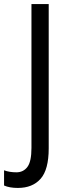

<svg xmlns="http://www.w3.org/2000/svg" viewBox="-78 -734 337 946"><path d="M10 192Q-31 192 -58 180V105Q-45 110 -29.5 112.5Q-14 115 3 115Q37 115 57 88.5Q77 62 77 -5V-714H162V-3Q162 102 122 147Q82 192 10 192Z"/></svg>

Font: Noto Sans Ethiopic Cond
Style: Regular
Weight: 400
Width: 3
Designer: Monotype Design Team
Foundry: Monotype Imaging Inc.
Version: Version 2.102; ttfautohint (v1.8.4.7-5d5b)